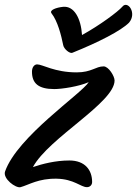

<svg xmlns="http://www.w3.org/2000/svg" viewBox="-25 -773 570 798"><path d="M-3.9 -60.5C-14.6 -30.8 40.5 10.3 60.5 4.9C95.7 -4.9 134.8 -31.7 210.4 -30.3C283.2 -28.8 310.5 4.9 336.4 4.9C349.1 4.9 357.9 -4.4 357.9 -16.6C357.9 -66.4 328.1 -106 263.2 -106C205.6 -106 150.9 -91.8 111.8 -78.6C178.2 -200.7 451.2 -346.2 451.2 -438.5C451.2 -456.5 426.3 -497.1 405.8 -497.1C372.6 -497.1 355.5 -472.2 293.9 -472.2C201.7 -472.2 151.9 -505.4 129.4 -505.4C117.7 -505.4 107.9 -493.7 107.9 -475.1C107.9 -427.2 133.8 -402.8 200.7 -402.8C232.4 -402.8 303.2 -413.6 343.8 -431.6C313.5 -383.3 46.9 -205.1 -3.9 -60.5ZM105.5 -65.4C105.5 -65.9 106 -66.4 106 -66.9C106.9 -66.4 106.4 -65.9 105.5 -65.4ZM275.9 -553.7C385.3 -597.7 477.5 -645 511.2 -678.7C545.4 -718.8 505.4 -773.9 482.9 -744.6C464.8 -724.1 391.1 -668.9 315.9 -627.4C311.5 -696.3 283.2 -749.5 236.8 -744.6C209.5 -741.7 179.2 -731.4 189 -717.8C214.8 -685.1 229.5 -626 237.8 -585C240.7 -569.3 265.1 -548.8 275.9 -553.7Z"/></svg>

Font: Courgette
Style: Regular
Weight: 400
Designer: Karolina Lach
Foundry: Karolina Lach
Version: Version 1.002